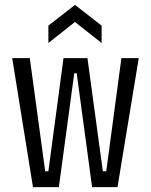

<svg xmlns="http://www.w3.org/2000/svg" viewBox="-20 -766 617 786"><path d="M115 0 30 -528H102L165 -65H178L240 -528H338L401 -65H415L477 -528H548L461 0H357L294 -466H284L221 0ZM178 -590V-661L287 -746L396 -661V-590L287 -676Z"/></svg>

Font: Bricolage Grotesque 10pt Condensed Light
Style: Regular
Weight: 300
Width: 3
Designer: Mathieu Triay
Foundry: Atelier Triay
Version: Version 1.000; ttfautohint (v1.8.4.7-5d5b);gftools[0.9.32]